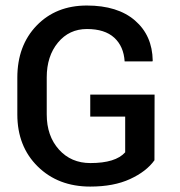

<svg xmlns="http://www.w3.org/2000/svg" viewBox="-20 -668 653 698"><path d="M308.1 10.3Q191.4 10.3 117.2 -62.7Q43 -135.7 43 -252V-385.7Q43 -502.4 113.3 -575.2Q183.6 -647.9 295.7 -647.9Q407.7 -647.9 470.7 -593.5Q533.7 -539.1 535.2 -447.8L534.2 -444.8H433.1Q429.7 -499.5 395.3 -531Q360.8 -562.5 296.1 -562.5Q231.4 -562.5 190.7 -513.2Q149.9 -463.9 149.9 -386.7V-252Q149.9 -173.8 194.1 -124.5Q238.3 -75.2 308.6 -75.2Q400.4 -75.2 435.1 -114.3V-244.1H308.1V-324.2H542L541.5 -85.4Q512.2 -44.4 452.9 -17.1Q393.6 10.3 308.1 10.3Z"/></svg>

Font: Yantramanav Medium
Style: Regular
Weight: 500
Version: Version 1.001;PS 1.0;hotconv 1.0.72;makeotf.lib2.5.5900; ttf